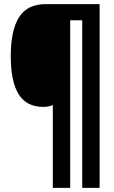

<svg xmlns="http://www.w3.org/2000/svg" viewBox="-20 -780 550 927"><path d="M461 127H377V-682H319V127H235V-273Q216 -264 188 -264Q108 -264 70 -325Q32 -386 32 -509Q32 -634 72 -697Q112 -760 200 -760H461Z"/></svg>

Font: Noto Sans Kannada ExtraCondensed Black
Style: Regular
Weight: 900
Width: 2
Designer: Jelle Bosma - Monotype Design Team
Foundry: Monotype Imaging Inc.
Version: Version 2.005; ttfautohint (v1.8.4.7-5d5b)